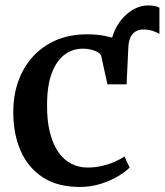

<svg xmlns="http://www.w3.org/2000/svg" viewBox="-20 -692 620 722"><path d="M456 -375 412 -417 395.5 -493Q394 -544 414.8 -584.2Q435.5 -624.5 468.5 -648Q501.5 -671.5 537 -671.5Q566 -671.5 579.5 -663V-564.5Q568 -571.5 553 -576.2Q538 -581 519.5 -581Q505.5 -581.5 492.8 -575.2Q480 -569 471.8 -554Q463.5 -539 462.5 -512.5ZM280 11Q196 11 140.5 -25.5Q85 -62 57.5 -125.2Q30 -188.5 30 -268.5Q29.5 -331 48.2 -384.8Q67 -438.5 102.8 -478.2Q138.5 -518 190.2 -540.5Q242 -563 308 -563Q345 -563 374.2 -557Q403.5 -551 425.2 -543.8Q447 -536.5 461 -532.5L455.5 -375H384L361 -479.5Q359.5 -488 349 -494.8Q338.5 -501.5 323.5 -505.2Q308.5 -509 292.5 -509Q252.5 -509 222.2 -486Q192 -463 174.5 -416.2Q157 -369.5 157 -297.5Q156.5 -238 167.8 -193.8Q179 -149.5 199.2 -120.2Q219.5 -91 247.8 -76.5Q276 -62 309 -62Q338.5 -62 364.5 -68.2Q390.5 -74.5 412 -84Q433.5 -93.5 448 -103.5L467.5 -62Q452 -46 423.5 -29Q395 -12 358 -0.5Q321 11 280 11Z"/></svg>

Font: Merriweather 36pt SemiBold
Style: Regular
Weight: 600
Version: Version 2.100